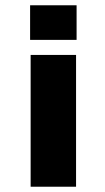

<svg xmlns="http://www.w3.org/2000/svg" viewBox="-20 -707 399 727"><path d="M268 0V-499H96V0ZM270 -556V-687H94V-556Z"/></svg>

Font: Maven Pro
Style: Black
Weight: 900
Designer: Joe Prince
Foundry: Joe Prince
Version: Version 1.003